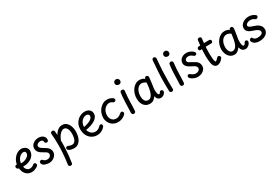

<svg xmlns="http://www.w3.org/2000/svg" viewBox="103 -2265 5831 4022"><g transform="rotate(-30 3018.5 -254.0)"><path d="M49 -212Q40 -220 34.5 -230.5Q29 -241 29 -254Q30 -271 42.5 -283Q55 -295 73 -293Q81 -292 91.5 -286.5Q102 -281 124 -275.5Q146 -270 186 -270Q234 -270 278 -287.5Q322 -305 349.5 -334.5Q377 -364 377 -400Q377 -423 363 -436Q349 -449 329 -449Q298 -449 268.5 -433Q239 -417 216.5 -389Q194 -361 180.5 -323.5Q167 -286 167 -243Q167 -187 182.5 -151Q198 -115 223 -98Q248 -81 277 -81Q305 -81 329.5 -90.5Q354 -100 380 -122Q386 -127 392 -129.5Q398 -132 405 -132Q417 -132 426.5 -126Q436 -120 441 -110Q446 -100 446 -88Q446 -72 434 -58Q422 -44 393 -29Q363 -13 335 -5Q307 3 278 3Q216 3 170.5 -28Q125 -59 101 -115Q77 -171 77 -245Q77 -301 97 -352Q117 -403 151.5 -444Q186 -485 229.5 -508.5Q273 -532 320 -532Q360 -532 393 -516Q426 -500 446.5 -472Q467 -444 467 -407Q467 -344 430.5 -294.5Q394 -245 330 -216.5Q266 -188 184 -188Q162 -188 140 -189.5Q118 -191 99.5 -194Q81 -197 68 -201.5Q55 -206 49 -212Z M900 -420Q898 -397 885 -387Q872 -377 857 -377Q850 -377 839.5 -381Q829 -385 821 -395.5Q813 -406 813 -426Q813 -430 808.5 -441Q804 -452 790 -461.5Q776 -471 749 -471Q727 -471 705 -462.5Q683 -454 668.5 -438.5Q654 -423 654 -403Q654 -383 668 -366Q682 -349 704 -334Q726 -319 751 -305Q783 -288 811.5 -266.5Q840 -245 857.5 -215Q875 -185 875 -144Q875 -99 848.5 -61.5Q822 -24 779.5 -2Q737 20 689 20Q665 20 637 15Q609 10 584 -0.5Q559 -11 542 -29Q532 -40 527 -52.5Q522 -65 522 -79Q522 -99 535 -109.5Q548 -120 564 -120Q581 -120 590 -113.5Q599 -107 609 -96Q623 -80 643.5 -72Q664 -64 686 -64Q723 -64 744 -77Q765 -90 774.5 -108.5Q784 -127 784 -141Q784 -160 773 -176Q762 -192 742 -206Q722 -220 696 -233Q664 -249 633 -271Q602 -293 582.5 -323.5Q563 -354 563 -397Q563 -446 589.5 -480.5Q616 -515 659 -534Q702 -553 749 -553Q789 -553 824.5 -538.5Q860 -524 881.5 -494.5Q903 -465 900 -420Z M1029 -490Q1028 -511 1042.5 -521.5Q1057 -532 1073 -532Q1095 -532 1106.5 -522Q1118 -512 1120 -491Q1121 -478 1122 -464.5Q1123 -451 1124.5 -436Q1126 -421 1126 -402Q1144 -434 1169.5 -464.5Q1195 -495 1230.5 -515.5Q1266 -536 1312 -536Q1361 -536 1396.5 -513.5Q1432 -491 1454.5 -453.5Q1477 -416 1488 -370.5Q1499 -325 1499 -279Q1499 -220 1486.5 -167Q1474 -114 1449 -73.5Q1424 -33 1386 -9.5Q1348 14 1296 14Q1271 14 1237 8.5Q1203 3 1177 -13Q1164 -21 1155 -32Q1146 -43 1146 -58Q1146 -73 1155 -85.5Q1164 -98 1183 -98Q1195 -98 1211 -91.5Q1227 -85 1247 -78Q1267 -71 1290 -71Q1335 -71 1360 -100Q1385 -129 1395.5 -176.5Q1406 -224 1406 -280Q1406 -329 1393.5 -367.5Q1381 -406 1358.5 -428Q1336 -450 1306 -450Q1276 -450 1248 -431Q1220 -412 1197 -383Q1174 -354 1157.5 -322Q1141 -290 1132 -264Q1134 -170 1129.5 -79.5Q1125 11 1116 96.5Q1107 182 1094 262Q1091 278 1077.5 286Q1064 294 1049 294Q1029 294 1017 282Q1005 270 1005 249Q1005 238 1010.5 203Q1016 168 1023 108.5Q1030 49 1035.5 -33.5Q1041 -116 1041 -222Q1041 -290 1037.5 -357Q1034 -424 1029 -490Z M1664 -188 1638 -259Q1746 -274 1807.5 -299Q1869 -324 1894.5 -352.5Q1920 -381 1920 -406Q1920 -434 1901.5 -448.5Q1883 -463 1855 -463Q1830 -463 1801.5 -450.5Q1773 -438 1748.5 -413Q1724 -388 1708.5 -351Q1693 -314 1693 -264Q1693 -197 1716 -152.5Q1739 -108 1775.5 -86Q1812 -64 1852 -64Q1884 -64 1913 -76Q1942 -88 1966 -113Q1977 -125 1989 -134.5Q2001 -144 2015 -144Q2027 -144 2035.5 -139Q2044 -134 2048.5 -125.5Q2053 -117 2053 -106Q2053 -96 2050.5 -88Q2048 -80 2041 -72Q2017 -42 1985.5 -21.5Q1954 -1 1919.5 9Q1885 19 1850 19Q1802 19 1757.5 1Q1713 -17 1677.5 -52.5Q1642 -88 1621 -140.5Q1600 -193 1600 -261Q1600 -332 1624 -384.5Q1648 -437 1686.5 -472.5Q1725 -508 1771 -525.5Q1817 -543 1862 -543Q1904 -543 1939 -528Q1974 -513 1994.5 -483Q2015 -453 2015 -408Q2015 -377 1997.5 -343.5Q1980 -310 1939.5 -279.5Q1899 -249 1831.5 -225Q1764 -201 1664 -188Z M2522 -487Q2535 -480 2541.5 -468Q2548 -456 2548 -445Q2548 -431 2540 -421.5Q2532 -412 2522 -408Q2512 -404 2504 -404Q2492 -404 2482.5 -410Q2473 -416 2462.5 -423.5Q2452 -431 2437 -437Q2422 -443 2399 -443Q2373 -443 2344 -430.5Q2315 -418 2289 -392Q2263 -366 2247 -327Q2231 -288 2231 -235Q2231 -207 2239.5 -180Q2248 -153 2265.5 -131Q2283 -109 2308.5 -96.5Q2334 -84 2368 -84Q2393 -84 2413.5 -90Q2434 -96 2453 -108.5Q2472 -121 2494 -139Q2512 -154 2527 -154Q2539 -154 2548 -148Q2557 -142 2562 -132Q2567 -122 2567 -109Q2567 -96 2558.5 -84.5Q2550 -73 2534 -60Q2499 -31 2456 -15.5Q2413 0 2369 0Q2301 0 2248.5 -31Q2196 -62 2166.5 -115.5Q2137 -169 2137 -235Q2137 -292 2157 -344.5Q2177 -397 2212 -438Q2247 -479 2294 -503Q2341 -527 2395 -527Q2426 -527 2458.5 -517.5Q2491 -508 2522 -487Z M2721 -516Q2724 -530 2736.5 -538.5Q2749 -547 2765 -547Q2787 -547 2800.5 -534.5Q2814 -522 2812 -501Q2803 -427 2799 -363.5Q2795 -300 2793.5 -244Q2792 -188 2790.5 -135Q2789 -82 2785 -29Q2784 -9 2771 2.5Q2758 14 2739 14Q2715 14 2703 -0.5Q2691 -15 2692 -43Q2694 -66 2695.5 -109Q2697 -152 2698.5 -206Q2700 -260 2702.5 -317.5Q2705 -375 2709.5 -427Q2714 -479 2721 -516ZM2703 -736Q2703 -764 2722 -782.5Q2741 -801 2770 -801Q2799 -801 2817 -782Q2835 -763 2835 -733Q2835 -716 2827 -702Q2819 -688 2806 -680Q2793 -672 2776 -672Q2742 -672 2722.5 -689Q2703 -706 2703 -736Z M2945 -234Q2945 -293 2963 -348.5Q2981 -404 3014 -448Q3047 -492 3091.5 -517.5Q3136 -543 3189 -543Q3219 -543 3249.5 -533.5Q3280 -524 3309 -501Q3314 -523 3323.5 -532.5Q3333 -542 3349 -542Q3369 -542 3383 -529.5Q3397 -517 3396 -494Q3395 -463 3389 -417.5Q3383 -372 3377 -327Q3375 -313 3371 -287.5Q3367 -262 3364.5 -237Q3362 -212 3362 -197Q3362 -178 3365 -149.5Q3368 -121 3376.5 -99Q3385 -77 3399 -77Q3410 -77 3419 -85Q3428 -93 3436 -109Q3441 -120 3450.5 -124.5Q3460 -129 3470 -129Q3481 -129 3491 -123.5Q3501 -118 3506.5 -108.5Q3512 -99 3511 -85Q3511 -66 3496 -44Q3481 -22 3455 -6.5Q3429 9 3396 9Q3368 9 3346 -3Q3324 -15 3310 -37.5Q3296 -60 3291 -92Q3261 -48 3225 -23.5Q3189 1 3139 1Q3075 1 3032 -29.5Q2989 -60 2967 -113Q2945 -166 2945 -234ZM3038 -238Q3038 -189 3049.5 -154.5Q3061 -120 3084 -101.5Q3107 -83 3142 -83Q3170 -83 3190 -95.5Q3210 -108 3225 -130Q3240 -152 3251 -181Q3261 -206 3268.5 -236Q3276 -266 3281 -298.5Q3286 -331 3289 -362Q3292 -393 3294 -419Q3270 -439 3242.5 -449.5Q3215 -460 3193 -460Q3157 -460 3128.5 -441.5Q3100 -423 3079.5 -391.5Q3059 -360 3048.5 -320.5Q3038 -281 3038 -238Z M3638 -759Q3640 -779 3652.5 -790.5Q3665 -802 3682 -802Q3706 -802 3717.5 -785Q3729 -768 3727 -743Q3725 -717 3718 -642.5Q3711 -568 3705.5 -457.5Q3700 -347 3700 -213Q3700 -167 3701 -121Q3702 -75 3703 -31Q3704 -9 3690.5 1Q3677 11 3660 11Q3649 11 3638 6.5Q3627 2 3620 -7Q3613 -16 3613 -30Q3612 -75 3611 -121.5Q3610 -168 3610 -214Q3610 -351 3617.5 -484.5Q3625 -618 3638 -759Z M3903 -516Q3906 -530 3918.5 -538.5Q3931 -547 3947 -547Q3969 -547 3982.5 -534.5Q3996 -522 3994 -501Q3985 -427 3981 -363.5Q3977 -300 3975.5 -244Q3974 -188 3972.5 -135Q3971 -82 3967 -29Q3966 -9 3953 2.5Q3940 14 3921 14Q3897 14 3885 -0.5Q3873 -15 3874 -43Q3876 -66 3877.5 -109Q3879 -152 3880.5 -206Q3882 -260 3884.5 -317.5Q3887 -375 3891.5 -427Q3896 -479 3903 -516ZM3885 -736Q3885 -764 3904 -782.5Q3923 -801 3952 -801Q3981 -801 3999 -782Q4017 -763 4017 -733Q4017 -716 4009 -702Q4001 -688 3988 -680Q3975 -672 3958 -672Q3924 -672 3904.5 -689Q3885 -706 3885 -736Z M4500 -438Q4500 -422 4489 -411.5Q4478 -401 4459 -401Q4443 -401 4431 -409.5Q4419 -418 4405 -430Q4388 -444 4366.5 -452Q4345 -460 4319 -460Q4284 -460 4261 -443Q4238 -426 4238 -400Q4238 -384 4246 -371.5Q4254 -359 4277.5 -344.5Q4301 -330 4348 -306Q4419 -272 4449 -233.5Q4479 -195 4479 -138Q4479 -96 4453.5 -61.5Q4428 -27 4384.5 -6Q4341 15 4285 15Q4254 15 4222 5.5Q4190 -4 4163 -19.5Q4136 -35 4119.5 -53.5Q4103 -72 4103 -90Q4103 -107 4114.5 -119Q4126 -131 4142 -131Q4150 -131 4158.5 -127Q4167 -123 4180 -112Q4191 -103 4205.5 -93Q4220 -83 4240.5 -75.5Q4261 -68 4289 -68Q4328 -68 4357 -90Q4386 -112 4386 -141Q4386 -170 4366 -191Q4346 -212 4292 -237Q4215 -273 4180.5 -310Q4146 -347 4146 -395Q4146 -437 4168.5 -470.5Q4191 -504 4230.5 -523.5Q4270 -543 4320 -543Q4364 -543 4405 -526.5Q4446 -510 4473 -486Q4500 -462 4500 -438Z M4668 -646Q4670 -666 4682.5 -676Q4695 -686 4713 -686Q4725 -686 4736.5 -681.5Q4748 -677 4755 -668Q4762 -659 4760 -645Q4752 -581 4746.5 -522Q4741 -463 4738 -405Q4735 -347 4735 -285Q4736 -209 4741.5 -163.5Q4747 -118 4755 -98Q4763 -78 4769 -78Q4778 -78 4792 -89.5Q4806 -101 4819.5 -115.5Q4833 -130 4839 -137Q4845 -144 4852.5 -146.5Q4860 -149 4867 -149Q4879 -149 4889 -143Q4899 -137 4905 -127Q4911 -117 4911 -105Q4911 -98 4907.5 -90Q4904 -82 4896 -72Q4876 -46 4852.5 -28Q4829 -10 4806 -1Q4783 8 4761 8Q4722 8 4694.5 -20.5Q4667 -49 4656 -110Q4649 -154 4645.5 -198.5Q4642 -243 4642 -288Q4642 -349 4645 -405Q4648 -461 4654 -519.5Q4660 -578 4668 -646ZM4616 -445Q4597 -444 4586.5 -456.5Q4576 -469 4576 -487Q4576 -504 4586.5 -516Q4597 -528 4616 -529Q4642 -531 4670.5 -532.5Q4699 -534 4730 -534.5Q4761 -535 4797 -535.5Q4833 -536 4874 -536Q4891 -536 4903 -524Q4915 -512 4916 -493Q4916 -475 4903 -463.5Q4890 -452 4874 -452Q4832 -452 4802 -451.5Q4772 -451 4745 -450.5Q4718 -450 4688 -448.5Q4658 -447 4616 -445Z M4995 -238Q4995 -297 5014.5 -351Q5034 -405 5068 -447.5Q5102 -490 5147.5 -514.5Q5193 -539 5245 -539Q5272 -539 5300.5 -531Q5329 -523 5358 -503Q5361 -524 5371.5 -533Q5382 -542 5401 -542Q5425 -542 5435 -527.5Q5445 -513 5445 -490Q5445 -479 5441 -448Q5437 -417 5431 -378Q5425 -339 5419 -303.5Q5413 -268 5409 -249Q5406 -219 5406 -188Q5406 -160 5410 -133.5Q5414 -107 5422.5 -90.5Q5431 -74 5444 -74Q5458 -74 5465.5 -80Q5473 -86 5478 -95Q5483 -104 5488 -113Q5494 -125 5503 -134.5Q5512 -144 5529 -144Q5545 -144 5557 -134Q5569 -124 5569 -104Q5569 -92 5564.5 -78Q5560 -64 5550 -51Q5539 -35 5522.5 -21.5Q5506 -8 5486 0.5Q5466 9 5442 9Q5410 9 5387.5 -4Q5365 -17 5350.5 -41Q5336 -65 5328 -98Q5302 -59 5265 -31.5Q5228 -4 5184 -4Q5136 -4 5100.5 -24.5Q5065 -45 5041.5 -79Q5018 -113 5006.5 -154.5Q4995 -196 4995 -238ZM5088 -241Q5088 -209 5095 -181.5Q5102 -154 5114.5 -133Q5127 -112 5144.5 -100.5Q5162 -89 5183 -89Q5225 -89 5253 -115.5Q5281 -142 5298 -187.5Q5315 -233 5326 -292Q5337 -351 5345 -417Q5326 -434 5299 -445Q5272 -456 5245 -456Q5212 -456 5186 -442Q5160 -428 5141.5 -405Q5123 -382 5111 -353.5Q5099 -325 5093.5 -296Q5088 -267 5088 -241Z M5986 -497Q6000 -484 6000 -468Q5999 -450 5985.5 -437Q5972 -424 5953 -424Q5946 -424 5939 -426.5Q5932 -429 5925 -434Q5907 -449 5882.5 -458.5Q5858 -468 5823 -468Q5798 -468 5772.5 -458.5Q5747 -449 5730 -433.5Q5713 -418 5713 -398Q5713 -376 5737 -360Q5761 -344 5831 -322Q5894 -303 5931 -276.5Q5968 -250 5984 -218.5Q6000 -187 6000 -150Q6000 -101 5971.5 -64Q5943 -27 5894 -7Q5845 13 5781 13Q5736 13 5701.5 2Q5667 -9 5644 -30.5Q5621 -52 5611 -85Q5606 -102 5620 -119.5Q5634 -137 5656 -137Q5669 -137 5677.5 -129.5Q5686 -122 5693 -106Q5701 -90 5726 -80.5Q5751 -71 5782 -71Q5842 -71 5875 -90Q5908 -109 5908 -139Q5908 -156 5898 -174Q5888 -192 5859.5 -209.5Q5831 -227 5777 -243Q5697 -267 5659.5 -300.5Q5622 -334 5622 -388Q5622 -424 5639.5 -453.5Q5657 -483 5686.5 -505Q5716 -527 5754 -539Q5792 -551 5833 -551Q5874 -551 5913 -537.5Q5952 -524 5986 -497Z"/></g></svg>

Font: Playpen Sans Thai
Style: Regular
Weight: 400
Designer: Sirin Gunkloy, Laura Meseguer, Veronika Burian, José Scaglione
Foundry: TypeTogether
Version: Version 2.000